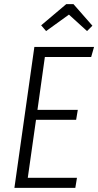

<svg xmlns="http://www.w3.org/2000/svg" viewBox="-20 -913 477 933"><path d="M437 -685 423 -636H198L162 -379H358L350 -331H155L115 -49H354L346 0H50L147 -685ZM204 -762 180 -790 302 -893H337L429 -788L403 -762L315 -842Z"/></svg>

Font: Fira Sans Extra Condensed Light
Style: Italic
Weight: 300
Width: 3
Italic angle: -8°
Designer: Carrois Corporate & Edenspiekermann AG
Foundry: Carrois Corporate GbR & Edenspiekermann AG
Version: Version 4.203